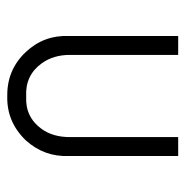

<svg xmlns="http://www.w3.org/2000/svg" viewBox="-11 -489 510 528"><g transform="rotate(90 244.0 -225.0)"><path d="M409 -160V-460H357V-162Q357 -116 335 -85Q302 -39 245 -42Q187 -39 154 -85Q131 -117 131 -162V-460H79V-160Q76 -91 123 -41Q172 11 244 10Q315 12 366 -41Q412 -92 409 -160Z"/></g></svg>

Font: NM-font
Style: Light
Weight: 500
Designer: ""
Foundry: ""
Version: ""